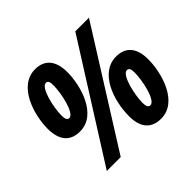

<svg xmlns="http://www.w3.org/2000/svg" viewBox="-172 -924 1133 1133"><g transform="rotate(-45 395.0 -357.5)"><path d="M180 -276C324 -276 375 -468 375 -576C375 -675 330 -724 252 -724C111 -724 56 -537 56 -423C56 -326 99 -276 180 -276ZM127 0H243L692 -714H578ZM191 -377C177 -377 169 -391 169 -419C169 -490 200 -622 240 -622C256 -622 262 -609 262 -581C262 -514 233 -377 191 -377ZM572 9C714 9 766 -181 766 -293C766 -391 721 -439 643 -439C509 -439 448 -270 448 -135C448 -40 491 9 572 9ZM583 -92C568 -92 560 -106 560 -134C560 -197 589 -337 632 -337C647 -337 654 -324 654 -296C654 -227 625 -92 583 -92Z"/></g></svg>

Font: Noto Sans Display SemiCondensed Extra
Style: Italic
Weight: 800
Width: 4
Italic angle: -12°
Designer: Monotype Design Team
Foundry: Monotype Imaging Inc.
Version: Version 1.900